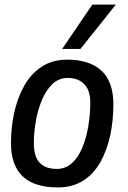

<svg xmlns="http://www.w3.org/2000/svg" viewBox="-20 -810 560 840"><path d="M233 10Q28 10 28 -184Q28 -251 42 -316Q56 -381 85.5 -434Q115 -487 162 -518Q209 -549 275 -549Q371 -549 423.5 -501Q476 -453 476 -353Q476 -282 462 -217Q448 -152 419 -100.5Q390 -49 343.5 -19.5Q297 10 233 10ZM228 -71Q267 -71 295 -96.5Q323 -122 340.5 -165Q358 -208 366.5 -259Q375 -310 375 -361Q375 -415 348.5 -442Q322 -469 277 -469Q237 -469 209 -442Q181 -415 163 -371.5Q145 -328 136.5 -278.5Q128 -229 128 -184Q128 -125 153.5 -98Q179 -71 228 -71ZM252 -596 384 -790H487L332 -596Z"/></svg>

Font: Georama Medium
Style: Italic
Weight: 500
Italic angle: -9°
Designer: Jean-Baptiste Levee
Foundry: Production Type
Version: Version 1.000